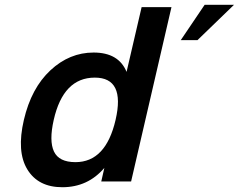

<svg xmlns="http://www.w3.org/2000/svg" viewBox="-20 -760 1000 804"><path d="M377 -435Q245 -435 205 -258Q185 -170 206 -125.5Q227 -81 296 -81Q423 -81 464 -258Q505 -435 377 -435ZM529 0H404L417 -57Q348 24 241 24Q140 24 94.5 -50.5Q49 -125 80 -258Q111 -391 191 -465.5Q271 -540 372 -540Q477 -540 510 -459L573 -730H698ZM837 -740H960L807 -592H737Z"/></svg>

Font: Miedinger
Style: Bold-Italic
Weight: 700
Italic angle: -13°
Version: Version 001.000